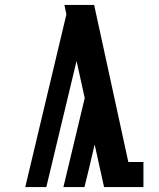

<svg xmlns="http://www.w3.org/2000/svg" viewBox="-20 -755 640 775"><path d="M82 0 248 -697 240 -735H360L498 -101H559V0H400L362 -172Q352 -129 342 -86Q332 -43 321 0H236L322 -359L289 -509L167 0Z"/></svg>

Font: Iosevka Slab Extended
Style: Bold
Weight: 700
Width: 7
Monospace: yes
Designer: Belleve Invis
Foundry: Belleve Invis
Version: Version 11.1.0; ttfautohint (v1.8.3)